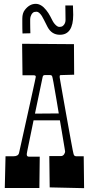

<svg xmlns="http://www.w3.org/2000/svg" viewBox="-20 -978 466 1000"><path d="M366.2 -588.9Q297.9 -586.9 296.9 -586.9Q289.6 -586.9 291 -578.1Q291 -575.7 291 -574.5Q291 -573.2 293.9 -556.6Q296.9 -540 301.5 -513.2Q306.2 -486.3 312.3 -452.1Q318.4 -418 324.7 -382.3Q331.1 -346.7 337.4 -312Q343.8 -277.3 348.6 -250Q361.3 -178.7 364.7 -171.4Q368.2 -164.1 377.9 -164.1H416L418 2L238.8 -2L236.8 -165H295.9Q308.1 -165 314 -174.6Q319.8 -184.1 319.1 -189.2Q318.4 -194.3 316.2 -207.8Q314 -221.2 310.3 -242.9Q306.6 -264.6 302 -292.7Q297.4 -320.8 292 -351.1H154.8L122.1 -191.9Q118.2 -175.3 120.1 -168.7Q122.1 -162.1 130.9 -162.1H187L185.1 1H4.9L8.8 -164.1H49.8Q75.2 -164.1 79.1 -181.2Q81.5 -190.9 90.3 -231.2Q99.1 -271.5 106.7 -305.4Q114.3 -339.4 122.1 -374.8Q129.9 -410.2 137.5 -444.3Q145 -478.5 151.1 -506.1Q157.2 -533.7 161.1 -552Q165 -570.3 166 -575.7Q168.5 -585.9 155.8 -585.9H97.2L95.2 -750L365.2 -748ZM162.1 -386.2 286.1 -387.2Q279.8 -423.3 274.4 -457.5Q254.4 -577.1 251.2 -582Q248 -586.9 242.2 -586.9H212.9Q204.1 -586.9 202.1 -577.1ZM321.3 -874 320.8 -917Q320.3 -932.1 320.3 -949.7H359.9L361.3 -900.9Q361.3 -796.9 292 -796.9Q249 -796.9 227.5 -837.9Q214.4 -863.3 209 -874.5Q203.6 -885.7 197.8 -895Q183.1 -917 170.4 -917Q157.7 -917 151.9 -912.1Q146 -907.2 143.1 -900.9Q137.2 -889.2 137.2 -878.9V-856.9Q137.2 -845.7 137.5 -833Q137.7 -820.3 138.2 -804.7L97.2 -803.7Q96.7 -815.9 96.4 -828.1Q96.2 -840.3 96.2 -854V-880.9Q96.2 -909.7 109.4 -926.3Q133.8 -958 166 -958Q194.8 -958 220.7 -925.3Q232.9 -910.2 241.7 -893.1Q250.5 -876 254.6 -868.2Q258.8 -860.4 264.2 -854Q277.8 -837.9 288.8 -837.9Q299.8 -837.9 304.9 -841.3Q310.1 -844.7 314 -850.1Q321.3 -860.4 321.3 -874Z"/></svg>

Font: Smokum
Style: Regular
Weight: 400
Designer: Astigmatic (AOETI)
Foundry: Astigmatic (AOETI)
Version: Version 1.001